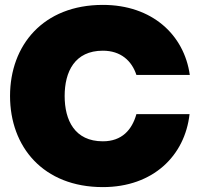

<svg xmlns="http://www.w3.org/2000/svg" viewBox="-20 -752 815 784"><path d="M400 12C605 12 735 -116 754 -286H537C519 -222 478 -175 400 -175C285 -175 244 -261 244 -360C244 -459 285 -545 400 -545C473 -545 518 -504 537 -446H755C732 -610 601 -732 400 -732C156 -732 21 -567 21 -360C21 -153 156 12 400 12Z"/></svg>

Font: Aspekta 950
Style: Regular
Weight: 950
Designer: Ivo Dolenc
Version: Version 2.000